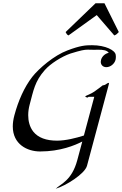

<svg xmlns="http://www.w3.org/2000/svg" viewBox="-20 -923 744 1170"><path d="M704 -727.6 616.7 -902.9H562L379.8 -727.6C385.8 -717.3 386.5 -712.4 397.2 -707.1L569.6 -831.1L676.5 -707.1C688 -711.4 691.1 -713.9 704 -727.6ZM685.2 -587.9C683.1 -616.1 623.6 -647.5 541 -647.5C502.7 -647.5 469.9 -645.9 390.9 -615.7C309.5 -585.4 217 -506.3 176.2 -454.1C127.6 -391.1 91.6 -309.6 67.6 -220.2C61 -195.4 57.9 -172.9 57.9 -152.7C57.9 -43.5 146.1 0 224.4 0C346.5 0 436 -37.1 481.4 -60.5L451 52.7C417.3 178.7 349.3 197.3 319.8 227.1C381.5 208.5 496.9 136.7 510.2 86.9L639.1 -394C642.4 -406.3 646 -418 642.6 -418C636.7 -418 629.9 -412.6 623.4 -408.2C617.3 -403.8 605.8 -402.8 605.8 -402.8C605.8 -402.8 579.7 -381.8 554.6 -364.7C533.4 -349.6 501.5 -339.8 500 -335.9C498.5 -332 509.8 -328.6 512.7 -328.6C516.1 -328.6 519.2 -333 519.2 -333H554.4L491.2 -97.2C444.2 -82 380.3 -65.9 327.5 -65.9C262.1 -65.9 212.6 -83.5 182.7 -121.1C160.2 -150.1 151.9 -186 151.9 -221C151.9 -243.1 155.3 -264.9 160.4 -284.2C184.4 -373.5 191.8 -426.8 253.5 -496.6C286.5 -534.2 354.9 -578.1 409.2 -596.7C475.3 -617.1 494 -620.3 515.2 -620.3C524.9 -620.3 535.1 -619.6 550.6 -619.6C560.6 -619.6 570.4 -619.9 579.9 -619.9C607 -619.9 630.6 -617.7 642.8 -601.1C621.3 -597.2 601.4 -579.6 595.7 -558.1C594.6 -554.1 594.1 -550.2 594.1 -546.5C594.1 -527.6 607.4 -513.7 628.2 -513.7C652.6 -513.7 677.5 -533.7 684 -558.1C685.3 -563 686.1 -570.8 686.1 -577.6C686.1 -581.7 685.8 -585.5 685.2 -587.9Z"/></svg>

Font: Pierce
Style: Oblique
Weight: 400
Italic angle: -15°
Version: Version 0.2.0